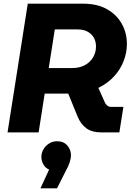

<svg xmlns="http://www.w3.org/2000/svg" viewBox="-20 -720 724 1044"><path d="M21 0 131 -700H432Q508 -700 561 -670.5Q614 -641 642 -591Q670 -541 670 -481Q670 -434 652.5 -388.5Q635 -343 601 -305.5Q567 -268 515 -242L552 -159Q557 -151 564.5 -145Q572 -139 584 -139H651L629 0H533Q480 0 449.5 -22.5Q419 -45 402 -86L351 -211Q346 -211 340.5 -211Q335 -211 330 -211H223L190 0ZM245 -350H372Q413 -350 442 -366Q471 -382 486.5 -409Q502 -436 502 -467Q502 -494 490.5 -514.5Q479 -535 457 -547.5Q435 -560 402 -560H278ZM200 304 247 202Q226 193 215.5 173.5Q205 154 205 133Q205 111 216.5 91.5Q228 72 247.5 60Q267 48 290 48Q326 48 346 71Q366 94 366 125Q366 139 359.5 160.5Q353 182 340 205L290 304Z"/></svg>

Font: MuseoModerno
Style: Bold Italic
Weight: 700
Italic angle: -9°
Designer: Pablo Cosgaya, Héctor Gatti, Marcela Romero, and the Authors of The MuseoModerno Project.
Foundry: Omnibus-Type Team
Version: Version 1.003